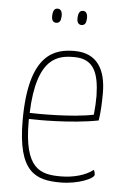

<svg xmlns="http://www.w3.org/2000/svg" viewBox="-51 -707 491 755"><g transform="rotate(5 195.0 -330.0)"><path d="M215 -14C135 -14 71 -31 71 -217V-228C99 -227 237 -225 345 -246C350 -276 352 -315 352 -354C352 -445 318 -510 227 -510C150 -510 47 -486 47 -221C47 -15 119 10 216 10C286 10 348 -17 348 -32C348 -36 347 -43 343 -51C313 -27 264 -14 215 -14ZM228 -486C306 -486 326 -430 328 -342C328 -318 327 -297 324 -267C239 -249 101 -251 72 -252C80 -477 167 -486 228 -486ZM144 -614C158 -614 163 -623 164 -640C165 -659 159 -670 146 -670C134 -670 128 -661 127 -642C126 -625 131 -615 144 -614ZM244 -614C258 -614 263 -623 264 -640C265 -659 259 -670 246 -670C234 -670 228 -661 227 -642C226 -625 231 -615 244 -614Z"/></g></svg>

Font: Yanone Kaffeesatz Extra Light
Style: Regular
Weight: 200
Designer: Yanone (Cyrillic: Daniel Pouzeot & Huerta Tipografica)
Foundry: Yanone
Version: Version 1.100;PS 001.100;hotconv 1.0.70;makeotf.lib2.5.58329